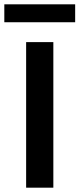

<svg xmlns="http://www.w3.org/2000/svg" viewBox="-43 -869 368 889"><path d="M305 -766H-23V-849H305ZM204 0H78V-674H204Z"/></svg>

Font: Hind Jalandhar SemiBold
Style: Regular
Weight: 600
Designer: Namrata Goyal
Foundry: Indian Type Foundry
Version: Version 0.702;PS 1.0;hotconv 1.0.81;makeotf.lib2.5.63406